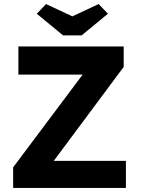

<svg xmlns="http://www.w3.org/2000/svg" viewBox="-20 -930 715 950"><path d="M45 0V-102L389 -561H71V-700H592V-599L246 -134H603V0ZM292 -755 162 -862 208 -910 338 -849 468 -910 514 -862 384 -755Z"/></svg>

Font: Our Lexend SemiBold
Style: Regular
Weight: 600
Designer: Bonnie Shaver-Troup, Thomas Jockin
Foundry: Lexend
Version: Version 1.007